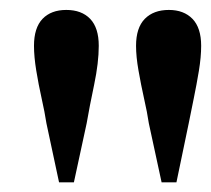

<svg xmlns="http://www.w3.org/2000/svg" viewBox="-20 -865 435 396"><path d="M116.7 -844.5Q148.3 -844.5 166 -826.1Q183.7 -807.6 183.7 -770.5Q183.7 -735.9 174.2 -690.4Q164.6 -644.9 158.7 -610.5L132.4 -488.9H101.8L75.8 -610.5Q72.3 -633.4 65.9 -661.9Q59.5 -690.5 54.8 -719.3Q50.1 -748.1 50.1 -770.5Q50.1 -807.6 67.7 -826.1Q85.4 -844.5 116.7 -844.5ZM328.3 -844.5Q359.1 -844.5 377 -826.1Q394.9 -807.6 394.9 -770.5Q394.9 -747.4 390.2 -718.9Q385.5 -690.5 379.6 -661.9Q373.7 -633.4 369.2 -610.5L343.9 -488.9H313.3L287 -610.5Q283.6 -633.4 277.1 -661.9Q270.7 -690.5 265.7 -719.3Q260.6 -748.1 260.6 -770.5Q260.6 -807.6 278.6 -826.1Q296.7 -844.5 328.3 -844.5Z"/></svg>

Font: Early Summer Mincho VF
Style: Regular
Weight: 250
Designer: GuiWonder
Version: Version 1.002